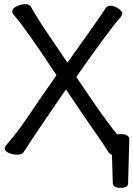

<svg xmlns="http://www.w3.org/2000/svg" viewBox="-20 -734 647 931"><path d="M564.9 176.8Q529.8 176.8 526.9 154.8L522.9 17.1Q516.1 15.1 508.8 7.8Q499 -6.8 482.9 -32Q466.8 -57.1 424.8 -116.5Q382.8 -175.8 299.8 -300.8Q167 -106.9 141.1 -67.4Q115.2 -27.8 108.2 -17.3Q101.1 -6.8 93.5 4.6Q85.9 16.1 63 16.1Q42 16.1 22.5 7.6Q2.9 -1 2.9 -15.1Q2.9 -20 8.8 -28.8Q64.9 -92.8 111.1 -161.9Q157.2 -231 253.9 -369.1Q107.9 -591.8 48.8 -659.2Q39.1 -669.9 39.1 -676.8Q39.1 -693.8 61.5 -703.9Q84 -713.9 102.1 -713.9Q122.1 -713.9 128.9 -703.1Q153.8 -655.8 215.8 -564.9Q277.8 -474.1 307.1 -430.2Q452.1 -632.8 495.1 -698.2Q502 -706.1 518.1 -706.1Q533.2 -706.1 553.2 -693.1Q573.2 -680.2 573.2 -669.2Q573.2 -658.2 556.2 -640.6Q539.1 -623 469 -527.6Q398.9 -432.1 350.1 -360.8Q491.2 -148.9 548.8 -82Q554.2 -84 564 -84Q606.9 -84 606.9 -57.1L601.1 154.8Q601.1 176.8 564.9 176.8Z"/></svg>

Font: LXGW WenKai Screen
Style: Regular
Weight: 400
Designer: LXGW / Fontworks Inc.
Foundry: LXGW / Fontworks Inc.
Version: Version 1.510;January 18,2025